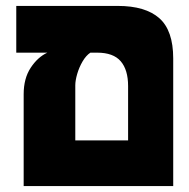

<svg xmlns="http://www.w3.org/2000/svg" viewBox="-20 -629 640 649"><path d="M35 -609H378Q471.5 -609 518.5 -567.5Q565.5 -526 565.5 -431.5V0H60V-310.5Q60 -364 83.8 -400Q107.5 -436 140 -451H35ZM413 -154.5V-338Q413 -393 388 -422Q363 -451 308.5 -451H285.5Q271 -441.5 259.2 -421.5Q247.5 -401.5 241 -379.2Q234.5 -357 234.5 -340.5V-154.5Z"/></svg>

Font: JuliaMono Black
Style: Regular
Weight: 900
Monospace: yes
Designer: cormullion
Foundry: corm
Version: Version 0.054; ttfautohint (v1.8.4)